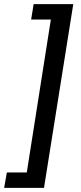

<svg xmlns="http://www.w3.org/2000/svg" viewBox="-72 -725 390 925"><path d="M-52 180 -39 106H57L173 -631H78L90 -705H281L140 180Z"/></svg>

Font: Nunito Sans 10pt Condensed SemiBold
Style: Italic
Weight: 600
Width: 3
Italic angle: -9°
Designer: Vernon Adams
Foundry: Vernon Adams
Version: Version 3.101;gftools[0.9.27]